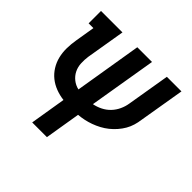

<svg xmlns="http://www.w3.org/2000/svg" viewBox="-178 -706 1107 1107"><g transform="rotate(45 375.0 -152.5)"><path d="M223 215 259 -4Q225 -8 193.5 -20Q162 -32 137 -52Q112 -72 94.5 -100Q77 -128 69 -160.5Q61 -193 61.5 -228Q62 -263 68 -298L88 -419H49V-520H224L184 -281Q180 -253 181.5 -224.5Q183 -196 195 -172Q207 -148 228.5 -131Q250 -114 277 -108L345 -520H465L396 -107Q423 -112 449 -125Q475 -138 494.5 -158.5Q514 -179 526 -205Q538 -231 542 -257L586 -520H705L658 -240Q655 -217 648 -193.5Q641 -170 628.5 -148.5Q616 -127 599 -107.5Q582 -88 562 -72Q542 -56 519.5 -44Q497 -32 473.5 -23.5Q450 -15 426.5 -10Q403 -5 379 -3L343 215Z"/></g></svg>

Font: Iosevka Etoile
Style: Bold Italic
Weight: 700
Italic angle: -9°
Designer: Belleve Invis
Foundry: Belleve Invis
Version: Version 28.1.0; ttfautohint (v1.8.4)